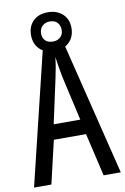

<svg xmlns="http://www.w3.org/2000/svg" viewBox="-95 -926 641 981"><g transform="rotate(-10 225.0 -435.0)"><path d="M361 0 309 -223H142L90 0H0L173 -714H274L450 0ZM240 -535Q235 -563 230.5 -589Q226 -615 223 -638Q218 -590 206 -536L155 -301H293ZM225 -669Q176 -669 148 -696.5Q120 -724 120 -769Q120 -815 148 -842.5Q176 -870 225 -870Q271 -870 300.5 -843Q330 -816 330 -771Q330 -725 301.5 -697Q273 -669 225 -669ZM226 -718Q249 -718 264 -732Q279 -746 279 -769Q279 -792 265.5 -807Q252 -822 226 -822Q202 -822 187 -807Q172 -792 172 -769Q172 -746 185.5 -732Q199 -718 226 -718Z"/></g></svg>

Font: Noto Sans Gurmukhi ExtraCondensed
Style: Regular
Weight: 400
Width: 2
Designer: Jelle Bosma - Monotype Design Team
Foundry: Monotype Imaging Inc.
Version: Version 2.004; ttfautohint (v1.8.4.7-5d5b)